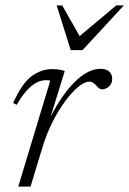

<svg xmlns="http://www.w3.org/2000/svg" viewBox="-20 -690 478 710"><path d="M166 -392Q163.5 -392.5 160 -393Q156.5 -393.5 150.5 -393.5Q93.5 -393.5 42 -302.5L28.5 -309Q61.5 -382.5 97.2 -408.5Q133 -434.5 172.5 -434.5Q199 -434.5 219.5 -427.5L167 -258Q210 -342 258.2 -388.8Q306.5 -435.5 351.5 -435.5Q374 -435.5 384.5 -425Q395 -414.5 395 -398.5Q395 -380.5 383 -370Q371 -359.5 356 -359.5Q348.5 -359.5 337 -372.5Q331.5 -379 324.8 -383.5Q318 -388 310 -388Q292.5 -388 269 -368.5Q245.5 -349 220.8 -315.5Q196 -282 174.2 -238.8Q152.5 -195.5 138 -148.5L93 0H47.5ZM438 -670 285 -504.5H241.5L189.5 -670H210L274.5 -556.5L410 -670Z"/></svg>

Font: Newsreader 16pt Light
Style: Italic
Weight: 300
Italic angle: -17°
Designer: Hugues Gentile
Foundry: Production Type
Version: Version 1.003; ttfautohint (v1.8.3)